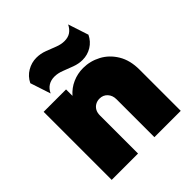

<svg xmlns="http://www.w3.org/2000/svg" viewBox="-178 -748 863 863"><g transform="rotate(-45 253.5 -316.5)"><path d="M36.8 0V-432.6H179.2V-391.7Q202.8 -418.8 234.4 -432.6Q266 -446.5 301.4 -446.5Q345.8 -446.5 385.8 -425.3Q425.7 -404.2 450.7 -362.8Q475.7 -321.5 475.7 -261.8V0H308.3V-241Q308.3 -265.3 293.8 -281.2Q279.2 -297.2 256.2 -297.2Q241.7 -297.2 229.9 -290.6Q218.1 -284 211.1 -271.9Q204.2 -259.7 204.2 -241.7V0ZM117.4 -468.8 85.4 -566Q100 -595.8 127.4 -611.8Q154.9 -627.8 185.4 -627.8Q211.8 -627.8 236.5 -618.4Q261.1 -609 284 -600Q306.9 -591 327.8 -591Q351.4 -591 367 -601.7Q382.6 -612.5 392.4 -632.6L424.3 -535.4Q410.4 -506.2 384 -489.9Q357.6 -473.6 325.7 -473.6Q300.7 -473.6 275.7 -483Q250.7 -492.4 227.4 -501.4Q204.2 -510.4 183.3 -510.4Q160.4 -510.4 143.8 -500Q127.1 -489.6 117.4 -468.8Z"/></g></svg>

Font: Afacad Flux Black
Style: Regular
Weight: 900
Designer: Kristian Moeller
Foundry: Dicotype
Version: Version 1.100